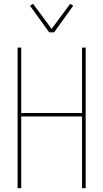

<svg xmlns="http://www.w3.org/2000/svg" viewBox="-20 -984 540 1004"><path d="M72 0V-735H91V-393H409V-735H428V0H409V-375H91V0ZM237 -815 137 -954 153 -964 250 -833 347 -964 363 -954 263 -815Z"/></svg>

Font: Iosevka Term Curly Thin
Style: Regular
Weight: 100
Designer: Belleve Invis
Foundry: Belleve Invis
Version: Version 32.3.0